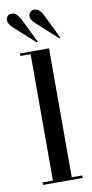

<svg xmlns="http://www.w3.org/2000/svg" viewBox="-94 -718 360 753"><g transform="rotate(-10 86.0 -341.5)"><path d="M14.5 0V-10H55.5V-513.5H14.5V-523.5H130.5V-10H172V0ZM178 -554.5 98 -627Q89.5 -634.5 83.2 -643Q77 -651.5 77 -660.5Q77 -669.5 83 -676.2Q89 -683 99 -683Q111 -683 119.8 -674.5Q128.5 -666 133.5 -655.5L181.5 -557ZM87.5 -554.5 7.5 -627Q-1 -634.5 -7 -643Q-13 -651.5 -13 -660.5Q-13 -669.5 -7.2 -676.2Q-1.5 -683 8.5 -683Q21 -683 29.5 -674.5Q38 -666 43.5 -655.5L91.5 -557Z"/></g></svg>

Font: Imbue 100pt
Style: Regular
Weight: 400
Designer: Tyler Finck
Foundry: Etcetera Type Company
Version: Version 1.102; ttfautohint (v1.8.3)